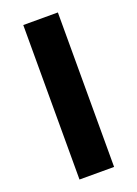

<svg xmlns="http://www.w3.org/2000/svg" viewBox="-131 -723 557 779"><g transform="rotate(-20 147.5 -333.5)"><path d="M73 0V-667H222.4V0Z"/></g></svg>

Font: Maven Pro VF Beta
Style: Regular
Weight: 400
Designer: Joe Prince
Foundry: Joe Prince
Version: Version 2.002